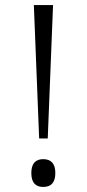

<svg xmlns="http://www.w3.org/2000/svg" viewBox="-20 -734 345 760"><path d="M114 -714H190L169 -186H135ZM104 -49Q104 -104 151 -104Q199 -104 199 -49Q199 6 151 6Q104 6 104 -49Z"/></svg>

Font: Noto Serif Light
Style: Regular
Weight: 300
Designer: Monotype Design Team
Foundry: Monotype Imaging Inc.
Version: Version 1.001